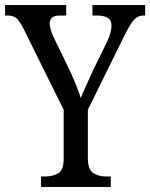

<svg xmlns="http://www.w3.org/2000/svg" viewBox="-24 -734 590 754"><path d="M137 0V-41H154Q183 -41 204.5 -53.5Q226 -66 226 -110V-303L69 -620Q54 -649 42 -661Q30 -673 7 -673H-4V-714H236V-673H211Q187 -673 179 -663.5Q171 -654 171 -642Q171 -630 176 -615Q181 -600 186 -589L250 -457Q264 -427 275 -399.5Q286 -372 293 -349Q301 -369 314 -397Q327 -425 341 -457L396 -569Q414 -607 414 -633Q414 -655 399 -664Q384 -673 359 -673H339V-714H546V-673H537Q518 -673 502.5 -656.5Q487 -640 465 -595L321 -303V-115Q321 -68 342 -54.5Q363 -41 391 -41H411V0Z"/></svg>

Font: Noto Serif Tamil Condensed
Style: Regular
Weight: 400
Width: 3
Designer: Indian Type Foundry, Tom Grace, and the Monotype Design Team
Foundry: Monotype Imaging Inc.
Version: Version 2.004; ttfautohint (v1.8.4.7-5d5b)